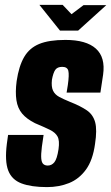

<svg xmlns="http://www.w3.org/2000/svg" viewBox="-20 -756 454 784"><path d="M172 8Q108 8 68 -7Q28 -22 13.5 -60Q-1 -98 8 -169L13 -205H158L151 -157Q147 -125 148.5 -108.5Q150 -92 157 -86Q164 -80 175 -80Q191 -80 202 -93.5Q213 -107 219 -147Q224 -182 215 -198.5Q206 -215 183.5 -226Q161 -237 123 -253Q89 -270 70.5 -292Q52 -314 47 -347Q42 -380 48 -425Q57 -486 78.5 -523Q100 -560 140 -576.5Q180 -593 247 -593Q332 -593 371.5 -557.5Q411 -522 401 -451L390 -378Q356 -378 321.5 -378Q287 -378 252 -378L257 -409Q263 -451 259 -467Q255 -483 234 -483Q214 -483 205.5 -470.5Q197 -458 192 -430Q189 -402 196.5 -386Q204 -370 221.5 -360.5Q239 -351 266 -340Q309 -323 334.5 -305.5Q360 -288 368.5 -257Q377 -226 368 -168Q359 -102 331 -63.5Q303 -25 262 -8.5Q221 8 172 8ZM225 -631 141 -736H236L272 -698L321 -735H414L299 -631Z"/></svg>

Font: Alumni Sans Thin ExtraBold
Style: Italic
Weight: 800
Italic angle: -8°
Version: Version 1.016